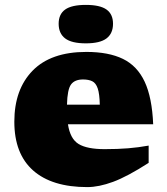

<svg xmlns="http://www.w3.org/2000/svg" viewBox="-20 -749 681 784"><path d="M332.5 -537Q423.5 -537 482 -508.5Q540.5 -480 570.8 -415.2Q601 -350.5 605.5 -241.5H257.5Q266.5 -182 301 -161Q335.5 -140 407.5 -140Q461 -140 503.5 -143.5Q546 -147 587 -154.5V-84Q500 -28 441.8 -6.5Q383.5 15 336.5 15Q192 15 115.2 -53Q38.5 -121 38.5 -252Q38.5 -384 113.2 -460.5Q188 -537 332.5 -537ZM319 -424.5Q285 -424.5 270 -404Q255 -383.5 253.5 -321.5H387.5Q386.5 -366 379 -388Q371.5 -410 356.8 -417.2Q342 -424.5 319 -424.5ZM330.5 -572Q272.5 -572 246 -592.2Q219.5 -612.5 219.5 -652Q219.5 -691 246 -710Q272.5 -729 330.5 -729Q388.5 -729 415 -710Q441.5 -691 441.5 -652Q441.5 -612.5 415 -592.2Q388.5 -572 330.5 -572Z"/></svg>

Font: Newsreader Caption ExtraBold
Style: Regular
Weight: 800
Designer: Hugues Gentile
Foundry: Production Type
Version: Version 1.001